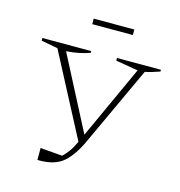

<svg xmlns="http://www.w3.org/2000/svg" viewBox="-100 -745 789 840"><g transform="rotate(15 294.5 -325.5)"><path d="M222 -631V-656H406V-631ZM144 5V-49L244 -41Q257 -53 270 -70.5Q283 -88 297 -118L102 -490L27 -504V-516H248V-508Q226 -500 199.5 -494.5Q173 -489 142 -487L314 -155L466 -487L365 -504V-516H564V-508Q546 -502 530.5 -497Q515 -492 498 -489L332 -131Q301 -63 262.5 -29Q224 5 153 5Z"/></g></svg>

Font: Piazzolla SC Thin
Style: Regular
Weight: 100
Designer: Juan Pablo del Peral
Foundry: Huerta Tipografica
Version: Version 1.330